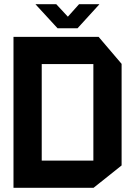

<svg xmlns="http://www.w3.org/2000/svg" viewBox="-20 -889 636 911"><path d="M178 -585V-714H448L557 -586V-585ZM44 2V-127H423V2ZM44 -127V-714H178V-127ZM423 2V-585H557V-104L424 2ZM253 -755 149 -868V-869H247L338 -771ZM253 -755 355 -869H451V-868L348 -755Z"/></svg>

Font: Foldit SemiBold
Style: Regular
Weight: 600
Version: Version 1.003